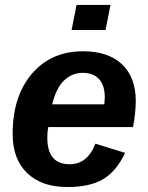

<svg xmlns="http://www.w3.org/2000/svg" viewBox="-20 -745 596 775"><path d="M517 -232H175Q171 -216 171 -189Q171 -82 261 -82Q333 -82 365 -165L485 -128Q449 -52 395 -21Q341 10 252 10Q148 10 89.5 -46.5Q31 -103 31 -204Q31 -356 108.5 -447Q186 -538 315 -538Q417 -538 472.5 -485.5Q528 -433 528 -337Q528 -292 517 -232ZM191 -324H401L403 -351Q403 -401 379.5 -426Q356 -451 315 -451Q269 -451 237 -418.5Q205 -386 191 -324ZM406 -624H269L289 -725H426Z"/></svg>

Font: Libra Sans
Style: Bold Italic
Weight: 700
Italic angle: -12°
Foundry: Context Ltd
Version: Version 1.002